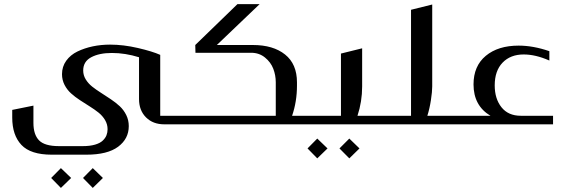

<svg xmlns="http://www.w3.org/2000/svg" viewBox="-20 -610 2754 942"><path d="M520 -391.1Q585.4 -391.1 656.7 -374.5Q728 -357.9 766.1 -340.8V-42H835.9Q846.2 -42 846.2 -32.2V-9.8Q846.2 0 835.9 0H786.1Q730.5 0 696.3 -34.2Q662.1 -68.4 662.1 -124V-329.1Q594.2 -350.1 528.8 -350.1Q466.8 -350.1 427.5 -329.1Q388.2 -308.1 388.2 -264.2Q388.2 -240.7 400.6 -220.5Q413.1 -200.2 432.6 -184.8Q452.1 -169.4 476.1 -154.3Q500 -139.2 523.9 -123Q547.9 -106.9 567.4 -88.9Q586.9 -70.8 599.4 -45.7Q611.8 -20.5 611.8 8.8Q611.8 70.8 559.6 109.9Q507.3 148.9 403.8 148.9H233.9Q130.4 148.9 85.2 101.1Q40 53.2 40 -33.2V-70.8L144 -91.8V-6.8Q144 50.3 171.6 78.6Q199.2 106.9 269 106.9H386.2Q421.4 106.9 446.3 99.6Q471.2 92.3 484.1 79.8Q497.1 67.4 502.4 53.7Q507.8 40 507.8 23.9Q507.8 0 495.4 -21Q482.9 -42 463.4 -57.6Q443.8 -73.2 419.9 -88.1Q396 -103 372.1 -118.7Q348.1 -134.3 328.6 -151.9Q309.1 -169.4 296.6 -193.6Q284.2 -217.8 284.2 -246.1Q284.2 -283.2 304.9 -312Q325.7 -340.8 360.1 -357.4Q394.5 -374 435.3 -382.6Q476.1 -391.1 520 -391.1ZM278.8 214.8 329.1 263.2 278.8 312 231 263.2ZM435.1 214.8 484.9 263.2 435.1 312 387.2 263.2Z M836.9 -42H1333V-206.1Q1333 -240.7 1320.8 -272.7Q1308.6 -304.7 1280 -327.9Q1251.5 -351.1 1211.9 -351.1H939L938 -389.2L1145 -589.8H1253.9L1043.9 -389.2H1220.7Q1320.3 -389.2 1378.7 -342.5Q1437 -295.9 1437 -206.1V-189.9Q1437 -111.8 1413.1 -42H1491.7Q1502 -42 1502 -32.2V-9.8Q1502 0 1491.7 0H836.9Q827.1 0 827.1 -9.8V-32.2Q827.1 -42 836.9 -42Z M1733.9 -42H1835.9Q1845.7 -42 1845.7 -32.2V-9.8Q1845.7 0 1835.9 0H1491.7Q1481.9 0 1481.9 -9.8V-32.2Q1481.9 -42 1491.7 -42H1652.8V-347.2L1756.8 -373V-186Q1756.8 -111.8 1733.9 -42ZM1536.6 69.8 1586.9 118.2 1536.6 167 1488.8 118.2ZM1693.8 69.8 1743.7 118.2 1693.8 167 1645.5 118.2Z M2076.7 -42H2179.7Q2189.5 -42 2189.5 -32.2V-9.8Q2189.5 0 2179.7 0H1836.4Q1825.7 0 1825.7 -9.8V-32.2Q1825.7 -42 1836.4 -42H1996.6V-562L2100.6 -587.9V-186Q2100.6 -160.6 2094.2 -118.9Q2087.9 -77.1 2076.7 -42Z M2179.2 -42H2386.2Q2303.2 -91.8 2303.2 -195.8Q2303.2 -286.1 2363.5 -336.2Q2423.8 -386.2 2524.4 -386.2Q2596.2 -386.2 2675.3 -358.9V-313Q2607.9 -342.8 2549.3 -342.8Q2484.4 -342.8 2445.8 -302.7Q2407.2 -262.7 2407.2 -190.9Q2407.2 -125.5 2440.4 -83.7Q2473.6 -42 2535.2 -42H2693.4V0H2179.2Q2169.4 0 2169.4 -9.8V-32.2Q2169.4 -42 2179.2 -42Z"/></svg>

Font: Wesal
Style: Regular
Weight: 400
Designer: Ahmed zaza
Foundry: Ahmed zaza
Version: Version 2.01